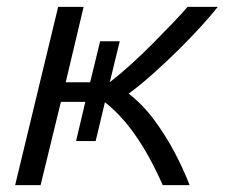

<svg xmlns="http://www.w3.org/2000/svg" viewBox="-20 -538 653 558"><path d="M24 0 149 -518H223L171 -299H242L271 -418H328L299 -299Q330 -323 363 -353Q396 -383 426.5 -414Q457 -445 483 -472Q509 -499 525 -518H613Q594 -494 564 -461Q534 -428 497.5 -392Q461 -356 424 -323Q387 -290 354 -266Q395 -234 428 -189.5Q461 -145 487 -96Q513 -47 531 0H453Q424 -65 396 -110.5Q368 -156 340.5 -187.5Q313 -219 285 -241L258 -128H201L228 -242H157L98 0Z"/></svg>

Font: Ubuntu Sans
Style: Italic
Weight: 400
Italic angle: -13.5°
Designer: Dalton Maag Ltd
Foundry: Dalton Maag Ltd
Version: Version 1.006